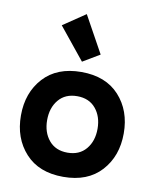

<svg xmlns="http://www.w3.org/2000/svg" viewBox="-88 -860 757 938"><g transform="rotate(10 290.0 -391.5)"><path d="M102 -63.5Q35 -137 35 -250Q35 -363 102 -436.5Q169 -510 290 -510Q411 -510 478 -436.5Q545 -363 545 -250Q545 -137 478 -63.5Q411 10 290 10Q169 10 102 -63.5ZM198 -350.5Q165 -311 165 -250Q165 -189 198 -149.5Q231 -110 290 -110Q349 -110 382 -149.5Q415 -189 415 -250Q415 -311 382 -350.5Q349 -390 290 -390Q231 -390 198 -350.5ZM283 -560 155 -718 266 -793 367 -610Z"/></g></svg>

Font: Cherry Swash
Style: Bold
Weight: 700
Designer: Kasatkina Nataliya
Foundry: Nataliya Kasatkina
Version: Version 1.001